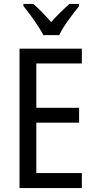

<svg xmlns="http://www.w3.org/2000/svg" viewBox="-20 -963 488 983"><path d="M202 -783H283C304 -829 353 -892 385 -932V-943H335C301 -912 277 -889 242 -850C211 -885 178 -920 150 -943H100V-932C136 -888 179 -828 202 -783ZM399 0V-77H166V-335H385V-411H166V-638H399V-714H80V0Z"/></svg>

Font: Noto Sans Georgian Condensed
Style: Regular
Weight: 400
Width: 3
Designer: Monotype Design Team, Akaki Razmadze
Foundry: Google LLC
Version: Version 2.005